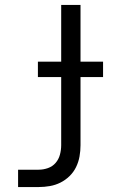

<svg xmlns="http://www.w3.org/2000/svg" viewBox="-20 -540 540 775"><path d="M53 215V145H136Q155 145 173.5 138.5Q192 132 204.5 117.5Q217 103 222 84Q227 65 227 46V-229H133V-291H227V-520H305V-291H396V-229H305V46Q305 69 301 91.5Q297 114 287 134.5Q277 155 260.5 171Q244 187 224 197Q204 207 181.5 211Q159 215 136 215Z"/></svg>

Font: Iosevka Term Curly
Style: Regular
Weight: 400
Designer: Belleve Invis
Foundry: Belleve Invis
Version: Version 32.3.0